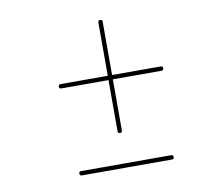

<svg xmlns="http://www.w3.org/2000/svg" viewBox="-55 -512 545 525"><g transform="rotate(-10 217.0 -249.0)"><path d="M255 -454Q261 -454 261 -448Q261 -373 261 -297.5Q261 -222 261 -146Q261 -140 255 -140Q249 -140 249 -146Q249 -222 249 -297.5Q249 -373 249 -448Q249 -454 255 -454ZM112 -294Q112 -300 118 -300Q188 -300 257.5 -300Q327 -300 396 -300Q402 -300 402 -294Q402 -288 396 -288Q327 -288 257.5 -288Q188 -288 118 -288Q112 -288 112 -294ZM126 -50Q126 -56 132 -56Q195 -56 257.5 -56Q320 -56 382 -56Q388 -56 388 -50Q388 -44 382 -44Q320 -44 257.5 -44Q195 -44 132 -44Q126 -44 126 -50Z"/></g></svg>

Font: FRB American Cursive Guidelines Thin
Style: Italic
Weight: 100
Italic angle: -25°
Version: Version 2.0;Modular Font Editor K font №1